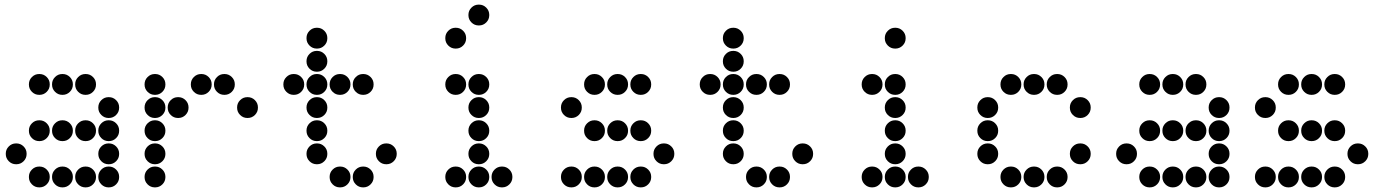

<svg xmlns="http://www.w3.org/2000/svg" viewBox="-20 -815 6040 830"><path d="M149 -495Q131 -495 118 -482Q105 -469 105 -451V-449Q105 -431 118 -418Q131 -405 149 -405H151Q169 -405 182 -418Q195 -431 195 -449V-451Q195 -469 182 -482Q169 -495 151 -495ZM249 -495Q231 -495 218 -482Q205 -469 205 -451V-449Q205 -431 218 -418Q231 -405 249 -405H251Q269 -405 282 -418Q295 -431 295 -449V-451Q295 -469 282 -482Q269 -495 251 -495ZM349 -495Q331 -495 318 -482Q305 -469 305 -451V-449Q305 -431 318 -418Q331 -405 349 -405H351Q369 -405 382 -418Q395 -431 395 -449V-451Q395 -469 382 -482Q369 -495 351 -495ZM449 -395Q431 -395 418 -382Q405 -369 405 -351V-349Q405 -331 418 -318Q431 -305 449 -305H451Q469 -305 482 -318Q495 -331 495 -349V-351Q495 -369 482 -382Q469 -395 451 -395ZM149 -295Q131 -295 118 -282Q105 -269 105 -251V-249Q105 -231 118 -218Q131 -205 149 -205H151Q169 -205 182 -218Q195 -231 195 -249V-251Q195 -269 182 -282Q169 -295 151 -295ZM249 -295Q231 -295 218 -282Q205 -269 205 -251V-249Q205 -231 218 -218Q231 -205 249 -205H251Q269 -205 282 -218Q295 -231 295 -249V-251Q295 -269 282 -282Q269 -295 251 -295ZM349 -295Q331 -295 318 -282Q305 -269 305 -251V-249Q305 -231 318 -218Q331 -205 349 -205H351Q369 -205 382 -218Q395 -231 395 -249V-251Q395 -269 382 -282Q369 -295 351 -295ZM449 -295Q431 -295 418 -282Q405 -269 405 -251V-249Q405 -231 418 -218Q431 -205 449 -205H451Q469 -205 482 -218Q495 -231 495 -249V-251Q495 -269 482 -282Q469 -295 451 -295ZM49 -195Q31 -195 18 -182Q5 -169 5 -151V-149Q5 -131 18 -118Q31 -105 49 -105H51Q69 -105 82 -118Q95 -131 95 -149V-151Q95 -169 82 -182Q69 -195 51 -195ZM449 -195Q431 -195 418 -182Q405 -169 405 -151V-149Q405 -131 418 -118Q431 -105 449 -105H451Q469 -105 482 -118Q495 -131 495 -149V-151Q495 -169 482 -182Q469 -195 451 -195ZM149 -95Q131 -95 118 -82Q105 -69 105 -51V-49Q105 -31 118 -18Q131 -5 149 -5H151Q169 -5 182 -18Q195 -31 195 -49V-51Q195 -69 182 -82Q169 -95 151 -95ZM249 -95Q231 -95 218 -82Q205 -69 205 -51V-49Q205 -31 218 -18Q231 -5 249 -5H251Q269 -5 282 -18Q295 -31 295 -49V-51Q295 -69 282 -82Q269 -95 251 -95ZM349 -95Q331 -95 318 -82Q305 -69 305 -51V-49Q305 -31 318 -18Q331 -5 349 -5H351Q369 -5 382 -18Q395 -31 395 -49V-51Q395 -69 382 -82Q369 -95 351 -95ZM449 -95Q431 -95 418 -82Q405 -69 405 -51V-49Q405 -31 418 -18Q431 -5 449 -5H451Q469 -5 482 -18Q495 -31 495 -49V-51Q495 -69 482 -82Q469 -95 451 -95Z M649 -495Q631 -495 618 -482Q605 -469 605 -451V-449Q605 -431 618 -418Q631 -405 649 -405H651Q669 -405 682 -418Q695 -431 695 -449V-451Q695 -469 682 -482Q669 -495 651 -495ZM849 -495Q831 -495 818 -482Q805 -469 805 -451V-449Q805 -431 818 -418Q831 -405 849 -405H851Q869 -405 882 -418Q895 -431 895 -449V-451Q895 -469 882 -482Q869 -495 851 -495ZM949 -495Q931 -495 918 -482Q905 -469 905 -451V-449Q905 -431 918 -418Q931 -405 949 -405H951Q969 -405 982 -418Q995 -431 995 -449V-451Q995 -469 982 -482Q969 -495 951 -495ZM649 -395Q631 -395 618 -382Q605 -369 605 -351V-349Q605 -331 618 -318Q631 -305 649 -305H651Q669 -305 682 -318Q695 -331 695 -349V-351Q695 -369 682 -382Q669 -395 651 -395ZM749 -395Q731 -395 718 -382Q705 -369 705 -351V-349Q705 -331 718 -318Q731 -305 749 -305H751Q769 -305 782 -318Q795 -331 795 -349V-351Q795 -369 782 -382Q769 -395 751 -395ZM1049 -395Q1031 -395 1018 -382Q1005 -369 1005 -351V-349Q1005 -331 1018 -318Q1031 -305 1049 -305H1051Q1069 -305 1082 -318Q1095 -331 1095 -349V-351Q1095 -369 1082 -382Q1069 -395 1051 -395ZM649 -295Q631 -295 618 -282Q605 -269 605 -251V-249Q605 -231 618 -218Q631 -205 649 -205H651Q669 -205 682 -218Q695 -231 695 -249V-251Q695 -269 682 -282Q669 -295 651 -295ZM649 -195Q631 -195 618 -182Q605 -169 605 -151V-149Q605 -131 618 -118Q631 -105 649 -105H651Q669 -105 682 -118Q695 -131 695 -149V-151Q695 -169 682 -182Q669 -195 651 -195ZM649 -95Q631 -95 618 -82Q605 -69 605 -51V-49Q605 -31 618 -18Q631 -5 649 -5H651Q669 -5 682 -18Q695 -31 695 -49V-51Q695 -69 682 -82Q669 -95 651 -95Z M1349 -695Q1331 -695 1318 -682Q1305 -669 1305 -651V-649Q1305 -631 1318 -618Q1331 -605 1349 -605H1351Q1369 -605 1382 -618Q1395 -631 1395 -649V-651Q1395 -669 1382 -682Q1369 -695 1351 -695ZM1349 -595Q1331 -595 1318 -582Q1305 -569 1305 -551V-549Q1305 -531 1318 -518Q1331 -505 1349 -505H1351Q1369 -505 1382 -518Q1395 -531 1395 -549V-551Q1395 -569 1382 -582Q1369 -595 1351 -595ZM1249 -495Q1231 -495 1218 -482Q1205 -469 1205 -451V-449Q1205 -431 1218 -418Q1231 -405 1249 -405H1251Q1269 -405 1282 -418Q1295 -431 1295 -449V-451Q1295 -469 1282 -482Q1269 -495 1251 -495ZM1349 -495Q1331 -495 1318 -482Q1305 -469 1305 -451V-449Q1305 -431 1318 -418Q1331 -405 1349 -405H1351Q1369 -405 1382 -418Q1395 -431 1395 -449V-451Q1395 -469 1382 -482Q1369 -495 1351 -495ZM1449 -495Q1431 -495 1418 -482Q1405 -469 1405 -451V-449Q1405 -431 1418 -418Q1431 -405 1449 -405H1451Q1469 -405 1482 -418Q1495 -431 1495 -449V-451Q1495 -469 1482 -482Q1469 -495 1451 -495ZM1549 -495Q1531 -495 1518 -482Q1505 -469 1505 -451V-449Q1505 -431 1518 -418Q1531 -405 1549 -405H1551Q1569 -405 1582 -418Q1595 -431 1595 -449V-451Q1595 -469 1582 -482Q1569 -495 1551 -495ZM1349 -395Q1331 -395 1318 -382Q1305 -369 1305 -351V-349Q1305 -331 1318 -318Q1331 -305 1349 -305H1351Q1369 -305 1382 -318Q1395 -331 1395 -349V-351Q1395 -369 1382 -382Q1369 -395 1351 -395ZM1349 -295Q1331 -295 1318 -282Q1305 -269 1305 -251V-249Q1305 -231 1318 -218Q1331 -205 1349 -205H1351Q1369 -205 1382 -218Q1395 -231 1395 -249V-251Q1395 -269 1382 -282Q1369 -295 1351 -295ZM1349 -195Q1331 -195 1318 -182Q1305 -169 1305 -151V-149Q1305 -131 1318 -118Q1331 -105 1349 -105H1351Q1369 -105 1382 -118Q1395 -131 1395 -149V-151Q1395 -169 1382 -182Q1369 -195 1351 -195ZM1649 -195Q1631 -195 1618 -182Q1605 -169 1605 -151V-149Q1605 -131 1618 -118Q1631 -105 1649 -105H1651Q1669 -105 1682 -118Q1695 -131 1695 -149V-151Q1695 -169 1682 -182Q1669 -195 1651 -195ZM1449 -95Q1431 -95 1418 -82Q1405 -69 1405 -51V-49Q1405 -31 1418 -18Q1431 -5 1449 -5H1451Q1469 -5 1482 -18Q1495 -31 1495 -49V-51Q1495 -69 1482 -82Q1469 -95 1451 -95ZM1549 -95Q1531 -95 1518 -82Q1505 -69 1505 -51V-49Q1505 -31 1518 -18Q1531 -5 1549 -5H1551Q1569 -5 1582 -18Q1595 -31 1595 -49V-51Q1595 -69 1582 -82Q1569 -95 1551 -95Z M2049 -795Q2031 -795 2018 -782Q2005 -769 2005 -751V-749Q2005 -731 2018 -718Q2031 -705 2049 -705H2051Q2069 -705 2082 -718Q2095 -731 2095 -749V-751Q2095 -769 2082 -782Q2069 -795 2051 -795ZM1949 -695Q1931 -695 1918 -682Q1905 -669 1905 -651V-649Q1905 -631 1918 -618Q1931 -605 1949 -605H1951Q1969 -605 1982 -618Q1995 -631 1995 -649V-651Q1995 -669 1982 -682Q1969 -695 1951 -695ZM1949 -495Q1931 -495 1918 -482Q1905 -469 1905 -451V-449Q1905 -431 1918 -418Q1931 -405 1949 -405H1951Q1969 -405 1982 -418Q1995 -431 1995 -449V-451Q1995 -469 1982 -482Q1969 -495 1951 -495ZM2049 -495Q2031 -495 2018 -482Q2005 -469 2005 -451V-449Q2005 -431 2018 -418Q2031 -405 2049 -405H2051Q2069 -405 2082 -418Q2095 -431 2095 -449V-451Q2095 -469 2082 -482Q2069 -495 2051 -495ZM2049 -395Q2031 -395 2018 -382Q2005 -369 2005 -351V-349Q2005 -331 2018 -318Q2031 -305 2049 -305H2051Q2069 -305 2082 -318Q2095 -331 2095 -349V-351Q2095 -369 2082 -382Q2069 -395 2051 -395ZM2049 -295Q2031 -295 2018 -282Q2005 -269 2005 -251V-249Q2005 -231 2018 -218Q2031 -205 2049 -205H2051Q2069 -205 2082 -218Q2095 -231 2095 -249V-251Q2095 -269 2082 -282Q2069 -295 2051 -295ZM2049 -195Q2031 -195 2018 -182Q2005 -169 2005 -151V-149Q2005 -131 2018 -118Q2031 -105 2049 -105H2051Q2069 -105 2082 -118Q2095 -131 2095 -149V-151Q2095 -169 2082 -182Q2069 -195 2051 -195ZM1949 -95Q1931 -95 1918 -82Q1905 -69 1905 -51V-49Q1905 -31 1918 -18Q1931 -5 1949 -5H1951Q1969 -5 1982 -18Q1995 -31 1995 -49V-51Q1995 -69 1982 -82Q1969 -95 1951 -95ZM2049 -95Q2031 -95 2018 -82Q2005 -69 2005 -51V-49Q2005 -31 2018 -18Q2031 -5 2049 -5H2051Q2069 -5 2082 -18Q2095 -31 2095 -49V-51Q2095 -69 2082 -82Q2069 -95 2051 -95ZM2149 -95Q2131 -95 2118 -82Q2105 -69 2105 -51V-49Q2105 -31 2118 -18Q2131 -5 2149 -5H2151Q2169 -5 2182 -18Q2195 -31 2195 -49V-51Q2195 -69 2182 -82Q2169 -95 2151 -95Z M2549 -495Q2531 -495 2518 -482Q2505 -469 2505 -451V-449Q2505 -431 2518 -418Q2531 -405 2549 -405H2551Q2569 -405 2582 -418Q2595 -431 2595 -449V-451Q2595 -469 2582 -482Q2569 -495 2551 -495ZM2649 -495Q2631 -495 2618 -482Q2605 -469 2605 -451V-449Q2605 -431 2618 -418Q2631 -405 2649 -405H2651Q2669 -405 2682 -418Q2695 -431 2695 -449V-451Q2695 -469 2682 -482Q2669 -495 2651 -495ZM2749 -495Q2731 -495 2718 -482Q2705 -469 2705 -451V-449Q2705 -431 2718 -418Q2731 -405 2749 -405H2751Q2769 -405 2782 -418Q2795 -431 2795 -449V-451Q2795 -469 2782 -482Q2769 -495 2751 -495ZM2449 -395Q2431 -395 2418 -382Q2405 -369 2405 -351V-349Q2405 -331 2418 -318Q2431 -305 2449 -305H2451Q2469 -305 2482 -318Q2495 -331 2495 -349V-351Q2495 -369 2482 -382Q2469 -395 2451 -395ZM2549 -295Q2531 -295 2518 -282Q2505 -269 2505 -251V-249Q2505 -231 2518 -218Q2531 -205 2549 -205H2551Q2569 -205 2582 -218Q2595 -231 2595 -249V-251Q2595 -269 2582 -282Q2569 -295 2551 -295ZM2649 -295Q2631 -295 2618 -282Q2605 -269 2605 -251V-249Q2605 -231 2618 -218Q2631 -205 2649 -205H2651Q2669 -205 2682 -218Q2695 -231 2695 -249V-251Q2695 -269 2682 -282Q2669 -295 2651 -295ZM2749 -295Q2731 -295 2718 -282Q2705 -269 2705 -251V-249Q2705 -231 2718 -218Q2731 -205 2749 -205H2751Q2769 -205 2782 -218Q2795 -231 2795 -249V-251Q2795 -269 2782 -282Q2769 -295 2751 -295ZM2849 -195Q2831 -195 2818 -182Q2805 -169 2805 -151V-149Q2805 -131 2818 -118Q2831 -105 2849 -105H2851Q2869 -105 2882 -118Q2895 -131 2895 -149V-151Q2895 -169 2882 -182Q2869 -195 2851 -195ZM2449 -95Q2431 -95 2418 -82Q2405 -69 2405 -51V-49Q2405 -31 2418 -18Q2431 -5 2449 -5H2451Q2469 -5 2482 -18Q2495 -31 2495 -49V-51Q2495 -69 2482 -82Q2469 -95 2451 -95ZM2549 -95Q2531 -95 2518 -82Q2505 -69 2505 -51V-49Q2505 -31 2518 -18Q2531 -5 2549 -5H2551Q2569 -5 2582 -18Q2595 -31 2595 -49V-51Q2595 -69 2582 -82Q2569 -95 2551 -95ZM2649 -95Q2631 -95 2618 -82Q2605 -69 2605 -51V-49Q2605 -31 2618 -18Q2631 -5 2649 -5H2651Q2669 -5 2682 -18Q2695 -31 2695 -49V-51Q2695 -69 2682 -82Q2669 -95 2651 -95ZM2749 -95Q2731 -95 2718 -82Q2705 -69 2705 -51V-49Q2705 -31 2718 -18Q2731 -5 2749 -5H2751Q2769 -5 2782 -18Q2795 -31 2795 -49V-51Q2795 -69 2782 -82Q2769 -95 2751 -95Z M3149 -695Q3131 -695 3118 -682Q3105 -669 3105 -651V-649Q3105 -631 3118 -618Q3131 -605 3149 -605H3151Q3169 -605 3182 -618Q3195 -631 3195 -649V-651Q3195 -669 3182 -682Q3169 -695 3151 -695ZM3149 -595Q3131 -595 3118 -582Q3105 -569 3105 -551V-549Q3105 -531 3118 -518Q3131 -505 3149 -505H3151Q3169 -505 3182 -518Q3195 -531 3195 -549V-551Q3195 -569 3182 -582Q3169 -595 3151 -595ZM3049 -495Q3031 -495 3018 -482Q3005 -469 3005 -451V-449Q3005 -431 3018 -418Q3031 -405 3049 -405H3051Q3069 -405 3082 -418Q3095 -431 3095 -449V-451Q3095 -469 3082 -482Q3069 -495 3051 -495ZM3149 -495Q3131 -495 3118 -482Q3105 -469 3105 -451V-449Q3105 -431 3118 -418Q3131 -405 3149 -405H3151Q3169 -405 3182 -418Q3195 -431 3195 -449V-451Q3195 -469 3182 -482Q3169 -495 3151 -495ZM3249 -495Q3231 -495 3218 -482Q3205 -469 3205 -451V-449Q3205 -431 3218 -418Q3231 -405 3249 -405H3251Q3269 -405 3282 -418Q3295 -431 3295 -449V-451Q3295 -469 3282 -482Q3269 -495 3251 -495ZM3349 -495Q3331 -495 3318 -482Q3305 -469 3305 -451V-449Q3305 -431 3318 -418Q3331 -405 3349 -405H3351Q3369 -405 3382 -418Q3395 -431 3395 -449V-451Q3395 -469 3382 -482Q3369 -495 3351 -495ZM3149 -395Q3131 -395 3118 -382Q3105 -369 3105 -351V-349Q3105 -331 3118 -318Q3131 -305 3149 -305H3151Q3169 -305 3182 -318Q3195 -331 3195 -349V-351Q3195 -369 3182 -382Q3169 -395 3151 -395ZM3149 -295Q3131 -295 3118 -282Q3105 -269 3105 -251V-249Q3105 -231 3118 -218Q3131 -205 3149 -205H3151Q3169 -205 3182 -218Q3195 -231 3195 -249V-251Q3195 -269 3182 -282Q3169 -295 3151 -295ZM3149 -195Q3131 -195 3118 -182Q3105 -169 3105 -151V-149Q3105 -131 3118 -118Q3131 -105 3149 -105H3151Q3169 -105 3182 -118Q3195 -131 3195 -149V-151Q3195 -169 3182 -182Q3169 -195 3151 -195ZM3449 -195Q3431 -195 3418 -182Q3405 -169 3405 -151V-149Q3405 -131 3418 -118Q3431 -105 3449 -105H3451Q3469 -105 3482 -118Q3495 -131 3495 -149V-151Q3495 -169 3482 -182Q3469 -195 3451 -195ZM3249 -95Q3231 -95 3218 -82Q3205 -69 3205 -51V-49Q3205 -31 3218 -18Q3231 -5 3249 -5H3251Q3269 -5 3282 -18Q3295 -31 3295 -49V-51Q3295 -69 3282 -82Q3269 -95 3251 -95ZM3349 -95Q3331 -95 3318 -82Q3305 -69 3305 -51V-49Q3305 -31 3318 -18Q3331 -5 3349 -5H3351Q3369 -5 3382 -18Q3395 -31 3395 -49V-51Q3395 -69 3382 -82Q3369 -95 3351 -95Z M3849 -695Q3831 -695 3818 -682Q3805 -669 3805 -651V-649Q3805 -631 3818 -618Q3831 -605 3849 -605H3851Q3869 -605 3882 -618Q3895 -631 3895 -649V-651Q3895 -669 3882 -682Q3869 -695 3851 -695ZM3749 -495Q3731 -495 3718 -482Q3705 -469 3705 -451V-449Q3705 -431 3718 -418Q3731 -405 3749 -405H3751Q3769 -405 3782 -418Q3795 -431 3795 -449V-451Q3795 -469 3782 -482Q3769 -495 3751 -495ZM3849 -495Q3831 -495 3818 -482Q3805 -469 3805 -451V-449Q3805 -431 3818 -418Q3831 -405 3849 -405H3851Q3869 -405 3882 -418Q3895 -431 3895 -449V-451Q3895 -469 3882 -482Q3869 -495 3851 -495ZM3849 -395Q3831 -395 3818 -382Q3805 -369 3805 -351V-349Q3805 -331 3818 -318Q3831 -305 3849 -305H3851Q3869 -305 3882 -318Q3895 -331 3895 -349V-351Q3895 -369 3882 -382Q3869 -395 3851 -395ZM3849 -295Q3831 -295 3818 -282Q3805 -269 3805 -251V-249Q3805 -231 3818 -218Q3831 -205 3849 -205H3851Q3869 -205 3882 -218Q3895 -231 3895 -249V-251Q3895 -269 3882 -282Q3869 -295 3851 -295ZM3849 -195Q3831 -195 3818 -182Q3805 -169 3805 -151V-149Q3805 -131 3818 -118Q3831 -105 3849 -105H3851Q3869 -105 3882 -118Q3895 -131 3895 -149V-151Q3895 -169 3882 -182Q3869 -195 3851 -195ZM3749 -95Q3731 -95 3718 -82Q3705 -69 3705 -51V-49Q3705 -31 3718 -18Q3731 -5 3749 -5H3751Q3769 -5 3782 -18Q3795 -31 3795 -49V-51Q3795 -69 3782 -82Q3769 -95 3751 -95ZM3849 -95Q3831 -95 3818 -82Q3805 -69 3805 -51V-49Q3805 -31 3818 -18Q3831 -5 3849 -5H3851Q3869 -5 3882 -18Q3895 -31 3895 -49V-51Q3895 -69 3882 -82Q3869 -95 3851 -95ZM3949 -95Q3931 -95 3918 -82Q3905 -69 3905 -51V-49Q3905 -31 3918 -18Q3931 -5 3949 -5H3951Q3969 -5 3982 -18Q3995 -31 3995 -49V-51Q3995 -69 3982 -82Q3969 -95 3951 -95Z M4349 -495Q4331 -495 4318 -482Q4305 -469 4305 -451V-449Q4305 -431 4318 -418Q4331 -405 4349 -405H4351Q4369 -405 4382 -418Q4395 -431 4395 -449V-451Q4395 -469 4382 -482Q4369 -495 4351 -495ZM4449 -495Q4431 -495 4418 -482Q4405 -469 4405 -451V-449Q4405 -431 4418 -418Q4431 -405 4449 -405H4451Q4469 -405 4482 -418Q4495 -431 4495 -449V-451Q4495 -469 4482 -482Q4469 -495 4451 -495ZM4549 -495Q4531 -495 4518 -482Q4505 -469 4505 -451V-449Q4505 -431 4518 -418Q4531 -405 4549 -405H4551Q4569 -405 4582 -418Q4595 -431 4595 -449V-451Q4595 -469 4582 -482Q4569 -495 4551 -495ZM4249 -395Q4231 -395 4218 -382Q4205 -369 4205 -351V-349Q4205 -331 4218 -318Q4231 -305 4249 -305H4251Q4269 -305 4282 -318Q4295 -331 4295 -349V-351Q4295 -369 4282 -382Q4269 -395 4251 -395ZM4649 -395Q4631 -395 4618 -382Q4605 -369 4605 -351V-349Q4605 -331 4618 -318Q4631 -305 4649 -305H4651Q4669 -305 4682 -318Q4695 -331 4695 -349V-351Q4695 -369 4682 -382Q4669 -395 4651 -395ZM4249 -295Q4231 -295 4218 -282Q4205 -269 4205 -251V-249Q4205 -231 4218 -218Q4231 -205 4249 -205H4251Q4269 -205 4282 -218Q4295 -231 4295 -249V-251Q4295 -269 4282 -282Q4269 -295 4251 -295ZM4249 -195Q4231 -195 4218 -182Q4205 -169 4205 -151V-149Q4205 -131 4218 -118Q4231 -105 4249 -105H4251Q4269 -105 4282 -118Q4295 -131 4295 -149V-151Q4295 -169 4282 -182Q4269 -195 4251 -195ZM4649 -195Q4631 -195 4618 -182Q4605 -169 4605 -151V-149Q4605 -131 4618 -118Q4631 -105 4649 -105H4651Q4669 -105 4682 -118Q4695 -131 4695 -149V-151Q4695 -169 4682 -182Q4669 -195 4651 -195ZM4349 -95Q4331 -95 4318 -82Q4305 -69 4305 -51V-49Q4305 -31 4318 -18Q4331 -5 4349 -5H4351Q4369 -5 4382 -18Q4395 -31 4395 -49V-51Q4395 -69 4382 -82Q4369 -95 4351 -95ZM4449 -95Q4431 -95 4418 -82Q4405 -69 4405 -51V-49Q4405 -31 4418 -18Q4431 -5 4449 -5H4451Q4469 -5 4482 -18Q4495 -31 4495 -49V-51Q4495 -69 4482 -82Q4469 -95 4451 -95ZM4549 -95Q4531 -95 4518 -82Q4505 -69 4505 -51V-49Q4505 -31 4518 -18Q4531 -5 4549 -5H4551Q4569 -5 4582 -18Q4595 -31 4595 -49V-51Q4595 -69 4582 -82Q4569 -95 4551 -95Z M4949 -495Q4931 -495 4918 -482Q4905 -469 4905 -451V-449Q4905 -431 4918 -418Q4931 -405 4949 -405H4951Q4969 -405 4982 -418Q4995 -431 4995 -449V-451Q4995 -469 4982 -482Q4969 -495 4951 -495ZM5049 -495Q5031 -495 5018 -482Q5005 -469 5005 -451V-449Q5005 -431 5018 -418Q5031 -405 5049 -405H5051Q5069 -405 5082 -418Q5095 -431 5095 -449V-451Q5095 -469 5082 -482Q5069 -495 5051 -495ZM5149 -495Q5131 -495 5118 -482Q5105 -469 5105 -451V-449Q5105 -431 5118 -418Q5131 -405 5149 -405H5151Q5169 -405 5182 -418Q5195 -431 5195 -449V-451Q5195 -469 5182 -482Q5169 -495 5151 -495ZM5249 -395Q5231 -395 5218 -382Q5205 -369 5205 -351V-349Q5205 -331 5218 -318Q5231 -305 5249 -305H5251Q5269 -305 5282 -318Q5295 -331 5295 -349V-351Q5295 -369 5282 -382Q5269 -395 5251 -395ZM4949 -295Q4931 -295 4918 -282Q4905 -269 4905 -251V-249Q4905 -231 4918 -218Q4931 -205 4949 -205H4951Q4969 -205 4982 -218Q4995 -231 4995 -249V-251Q4995 -269 4982 -282Q4969 -295 4951 -295ZM5049 -295Q5031 -295 5018 -282Q5005 -269 5005 -251V-249Q5005 -231 5018 -218Q5031 -205 5049 -205H5051Q5069 -205 5082 -218Q5095 -231 5095 -249V-251Q5095 -269 5082 -282Q5069 -295 5051 -295ZM5149 -295Q5131 -295 5118 -282Q5105 -269 5105 -251V-249Q5105 -231 5118 -218Q5131 -205 5149 -205H5151Q5169 -205 5182 -218Q5195 -231 5195 -249V-251Q5195 -269 5182 -282Q5169 -295 5151 -295ZM5249 -295Q5231 -295 5218 -282Q5205 -269 5205 -251V-249Q5205 -231 5218 -218Q5231 -205 5249 -205H5251Q5269 -205 5282 -218Q5295 -231 5295 -249V-251Q5295 -269 5282 -282Q5269 -295 5251 -295ZM4849 -195Q4831 -195 4818 -182Q4805 -169 4805 -151V-149Q4805 -131 4818 -118Q4831 -105 4849 -105H4851Q4869 -105 4882 -118Q4895 -131 4895 -149V-151Q4895 -169 4882 -182Q4869 -195 4851 -195ZM5249 -195Q5231 -195 5218 -182Q5205 -169 5205 -151V-149Q5205 -131 5218 -118Q5231 -105 5249 -105H5251Q5269 -105 5282 -118Q5295 -131 5295 -149V-151Q5295 -169 5282 -182Q5269 -195 5251 -195ZM4949 -95Q4931 -95 4918 -82Q4905 -69 4905 -51V-49Q4905 -31 4918 -18Q4931 -5 4949 -5H4951Q4969 -5 4982 -18Q4995 -31 4995 -49V-51Q4995 -69 4982 -82Q4969 -95 4951 -95ZM5049 -95Q5031 -95 5018 -82Q5005 -69 5005 -51V-49Q5005 -31 5018 -18Q5031 -5 5049 -5H5051Q5069 -5 5082 -18Q5095 -31 5095 -49V-51Q5095 -69 5082 -82Q5069 -95 5051 -95ZM5149 -95Q5131 -95 5118 -82Q5105 -69 5105 -51V-49Q5105 -31 5118 -18Q5131 -5 5149 -5H5151Q5169 -5 5182 -18Q5195 -31 5195 -49V-51Q5195 -69 5182 -82Q5169 -95 5151 -95ZM5249 -95Q5231 -95 5218 -82Q5205 -69 5205 -51V-49Q5205 -31 5218 -18Q5231 -5 5249 -5H5251Q5269 -5 5282 -18Q5295 -31 5295 -49V-51Q5295 -69 5282 -82Q5269 -95 5251 -95Z M5549 -495Q5531 -495 5518 -482Q5505 -469 5505 -451V-449Q5505 -431 5518 -418Q5531 -405 5549 -405H5551Q5569 -405 5582 -418Q5595 -431 5595 -449V-451Q5595 -469 5582 -482Q5569 -495 5551 -495ZM5649 -495Q5631 -495 5618 -482Q5605 -469 5605 -451V-449Q5605 -431 5618 -418Q5631 -405 5649 -405H5651Q5669 -405 5682 -418Q5695 -431 5695 -449V-451Q5695 -469 5682 -482Q5669 -495 5651 -495ZM5749 -495Q5731 -495 5718 -482Q5705 -469 5705 -451V-449Q5705 -431 5718 -418Q5731 -405 5749 -405H5751Q5769 -405 5782 -418Q5795 -431 5795 -449V-451Q5795 -469 5782 -482Q5769 -495 5751 -495ZM5449 -395Q5431 -395 5418 -382Q5405 -369 5405 -351V-349Q5405 -331 5418 -318Q5431 -305 5449 -305H5451Q5469 -305 5482 -318Q5495 -331 5495 -349V-351Q5495 -369 5482 -382Q5469 -395 5451 -395ZM5549 -295Q5531 -295 5518 -282Q5505 -269 5505 -251V-249Q5505 -231 5518 -218Q5531 -205 5549 -205H5551Q5569 -205 5582 -218Q5595 -231 5595 -249V-251Q5595 -269 5582 -282Q5569 -295 5551 -295ZM5649 -295Q5631 -295 5618 -282Q5605 -269 5605 -251V-249Q5605 -231 5618 -218Q5631 -205 5649 -205H5651Q5669 -205 5682 -218Q5695 -231 5695 -249V-251Q5695 -269 5682 -282Q5669 -295 5651 -295ZM5749 -295Q5731 -295 5718 -282Q5705 -269 5705 -251V-249Q5705 -231 5718 -218Q5731 -205 5749 -205H5751Q5769 -205 5782 -218Q5795 -231 5795 -249V-251Q5795 -269 5782 -282Q5769 -295 5751 -295ZM5849 -195Q5831 -195 5818 -182Q5805 -169 5805 -151V-149Q5805 -131 5818 -118Q5831 -105 5849 -105H5851Q5869 -105 5882 -118Q5895 -131 5895 -149V-151Q5895 -169 5882 -182Q5869 -195 5851 -195ZM5449 -95Q5431 -95 5418 -82Q5405 -69 5405 -51V-49Q5405 -31 5418 -18Q5431 -5 5449 -5H5451Q5469 -5 5482 -18Q5495 -31 5495 -49V-51Q5495 -69 5482 -82Q5469 -95 5451 -95ZM5549 -95Q5531 -95 5518 -82Q5505 -69 5505 -51V-49Q5505 -31 5518 -18Q5531 -5 5549 -5H5551Q5569 -5 5582 -18Q5595 -31 5595 -49V-51Q5595 -69 5582 -82Q5569 -95 5551 -95ZM5649 -95Q5631 -95 5618 -82Q5605 -69 5605 -51V-49Q5605 -31 5618 -18Q5631 -5 5649 -5H5651Q5669 -5 5682 -18Q5695 -31 5695 -49V-51Q5695 -69 5682 -82Q5669 -95 5651 -95ZM5749 -95Q5731 -95 5718 -82Q5705 -69 5705 -51V-49Q5705 -31 5718 -18Q5731 -5 5749 -5H5751Q5769 -5 5782 -18Q5795 -31 5795 -49V-51Q5795 -69 5782 -82Q5769 -95 5751 -95Z"/></svg>

Font: Doto Rounded Black
Style: Regular
Weight: 900
Monospace: yes
Version: Version 1.000